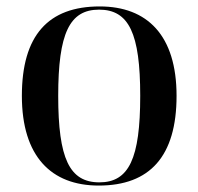

<svg xmlns="http://www.w3.org/2000/svg" viewBox="-20 -567 617 597"><path d="M287 10C446 10 529 -81 529 -269C529 -457 438 -547 290 -547C130 -547 48 -457 48 -269C48 -81 139 10 287 10ZM289 0C196 0 161 -74 161 -269C161 -463 196 -537 288 -537C381 -537 416 -463 416 -269C416 -74 381 0 289 0Z"/></svg>

Font: Noto Serif Display Medium
Style: Regular
Weight: 500
Designer: Monotype Design Team
Foundry: Monotype Imaging Inc.
Version: Version 2.009